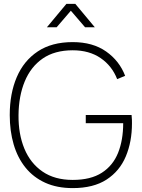

<svg xmlns="http://www.w3.org/2000/svg" viewBox="-20 -950 727 985"><path d="M220.5 -810 320.5 -930H366.5L466.5 -810H416.5L343.5 -895L270.5 -810ZM353 15Q272.5 15 212 -12.5Q151.5 -40 111 -90Q70.5 -140 50.2 -208.8Q30 -277.5 30 -360Q30 -470 66 -554.2Q102 -638.5 173.8 -686.2Q245.5 -734 353 -734Q456 -734 524.5 -685.8Q593 -637.5 622 -561L581 -544Q555 -611.5 496.5 -651.8Q438 -692 353 -692Q260.5 -692 199.2 -649.8Q138 -607.5 107 -532.5Q76 -457.5 75 -360Q74 -262.5 105 -187.5Q136 -112.5 198.2 -69.8Q260.5 -27 353 -27Q445.5 -27 502.5 -63.8Q559.5 -100.5 585.8 -166Q612 -231.5 612 -318H420V-360H655Q656.5 -346 656.8 -335Q657 -324 657 -317Q657 -223 625.5 -147.8Q594 -72.5 526.8 -28.8Q459.5 15 353 15Z"/></svg>

Font: Manrope ExtraLight
Style: Regular
Weight: 200
Designer: Mikhail Sharanda
Foundry: Mikhail Sharanda
Version: Version 4.505